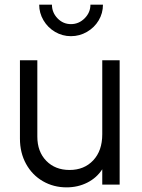

<svg xmlns="http://www.w3.org/2000/svg" viewBox="-20 -796 613 828"><path d="M66 -198V-536H141V-207Q141 -142 179.5 -102.5Q218 -63 280 -63Q343 -63 382 -104.5Q421 -146 421 -217V-536H496V0H421V-66Q397 -29 356.5 -8.5Q316 12 267 12Q211 12 165 -14.5Q119 -41 92.5 -89Q66 -137 66 -198ZM149 -776H204Q204 -742 228 -717Q252 -692 286 -692Q320 -692 345 -717Q370 -742 370 -776H424Q424 -739 405.5 -708Q387 -677 355 -658.5Q323 -640 286 -640Q249 -640 217.5 -658.5Q186 -677 167.5 -708.5Q149 -740 149 -776Z"/></svg>

Font: Evergrow Sans 
Style: Regular
Weight: 400
Foundry: 10Web
Version: Version 1.000